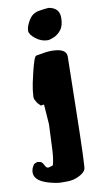

<svg xmlns="http://www.w3.org/2000/svg" viewBox="-122 -662 471 899"><g transform="rotate(-10 113.5 -212.5)"><path d="M195.8 -615.2Q227.5 -602.5 227.5 -564.9Q227.5 -527.3 211.7 -507.3Q195.8 -487.3 176 -479.5Q156.2 -471.7 147.9 -471.7Q117.2 -471.7 90.6 -492.7Q64 -513.7 64 -530.8Q64 -547.9 76.7 -571.8Q89.4 -595.7 104 -604.5Q118.7 -613.3 134.5 -615.2Q150.4 -617.2 159.9 -618.7Q169.4 -620.1 176.3 -620.1Q183.1 -620.1 195.8 -615.2ZM62 -176.3Q55.2 -184.1 47.4 -191.4L37.1 -209.5Q35.2 -214.4 35.2 -219.7L34.7 -221.2L37.6 -253.9Q40.5 -279.3 53.7 -333.5Q71.3 -408.2 81.5 -410.2Q130.4 -419.9 154.8 -419.9Q225.6 -419.9 226.1 -381.3Q226.1 -380.9 221.2 -122.3Q216.3 136.2 211.4 152.1Q206.5 168 179.4 181.6Q152.3 195.3 123 195.3H92.8Q72.8 195.3 36.1 185.1Q-30.3 166 -30.3 127V125Q-30.3 107.9 -17.6 90.3L-16.6 87.9L0 81.1L15.1 84Q22.9 86.9 29.1 99.6Q35.2 112.3 41 114.7Q46.9 117.2 55.9 114Q64.9 110.8 69.3 108.9Q77.1 78.6 79.1 39.6L84.5 -84L77.6 -178.2L64 -176.3Z"/></g></svg>

Font: Drukaatie burti
Style: Bold
Weight: 700
Version: Version 0.14